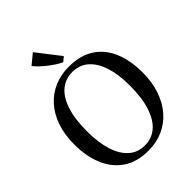

<svg xmlns="http://www.w3.org/2000/svg" viewBox="-277 -1120 1264 1264"><g transform="rotate(-45 355.5 -487.5)"><path d="M349 11Q242 12 170.8 -36Q99.5 -84 64 -169Q28.5 -254 28.5 -364.5Q28.5 -454.5 53 -526Q77.5 -597.5 122.8 -648Q168 -698.5 229.5 -725Q291 -751.5 364.5 -751.5Q470.5 -751.5 541.2 -705.8Q612 -660 647.2 -576.5Q682.5 -493 682.5 -381Q682.5 -292 658 -219.8Q633.5 -147.5 589 -96Q544.5 -44.5 483.5 -17Q422.5 10.5 349 11ZM354 -30Q417 -30 463.8 -69.2Q510.5 -108.5 536.2 -186.8Q562 -265 562 -381Q562 -481 538.5 -555Q515 -629 469.2 -669.8Q423.5 -710.5 356.5 -710.5Q293.5 -710.5 247 -672.5Q200.5 -634.5 174.8 -557.8Q149 -481 149 -365Q149 -262 172.5 -186.8Q196 -111.5 241.5 -70.8Q287 -30 354 -30ZM359.5 -798Q340 -807 316.8 -822Q293.5 -837 270.5 -855Q247.5 -873 227.8 -892Q208 -911 195 -928L265.5 -986L391.5 -824L360.5 -798Z"/></g></svg>

Font: Merriweather 72pt
Style: Regular
Weight: 400
Version: Version 2.100